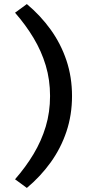

<svg xmlns="http://www.w3.org/2000/svg" viewBox="-20 -734 472 944"><path d="M112 190 53.9 147.5Q106.7 87.3 145.2 22.9Q183.8 -41.5 205 -112.1Q226.1 -182.6 226.1 -262Q226.1 -341.4 205 -411.9Q183.8 -482.5 145.2 -546.9Q106.7 -611.3 53.9 -671.5L112 -714Q179.3 -657.7 229.3 -588.2Q279.3 -518.7 306.7 -436.9Q334.1 -355.1 334.1 -262Q334.1 -168.9 306.7 -87.1Q279.3 -5.3 229.3 64.2Q179.3 133.7 112 190Z"/></svg>

Font: REM Medium
Style: Regular
Weight: 500
Designer: Octavio Pardo
Foundry: Ashler Design
Version: Version 1.005;gftools[0.9.28]